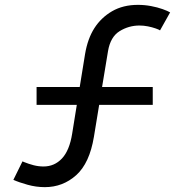

<svg xmlns="http://www.w3.org/2000/svg" viewBox="-20 -755 755 790"><path d="M164.5 15Q128.5 15 93.5 5.2Q58.5 -4.5 35 -15L72.5 -91Q76 -89.5 79.5 -88Q98 -80.5 118.2 -75.2Q138.5 -70 159 -70Q204 -70 235 -103Q266 -136 277 -205.5L296 -323.5H130.5V-397H308L330 -532.5Q340.5 -595.5 368.2 -639Q396 -682.5 441.2 -708.8Q486.5 -735 547.5 -735Q575 -735 601.5 -730Q628 -725 649 -717.5Q670 -710 680 -704L638.5 -630Q633.5 -633.5 619.8 -638.2Q606 -643 588.8 -646.5Q571.5 -650 553.5 -650Q510 -650 472.2 -626.8Q434.5 -603.5 424.5 -545L400 -397H608.5V-323.5H388L366.5 -192.5Q348.5 -83.5 293.5 -34.2Q238.5 15 164.5 15Z"/></svg>

Font: Vela Sans Med
Style: Regular
Weight: 500
Designer: Principal design: Mikhail Sharanda - project Manrope.
Design modification: Ravid Balaliev
Foundry: Mikhail Sharanda
Version: Version 1.001